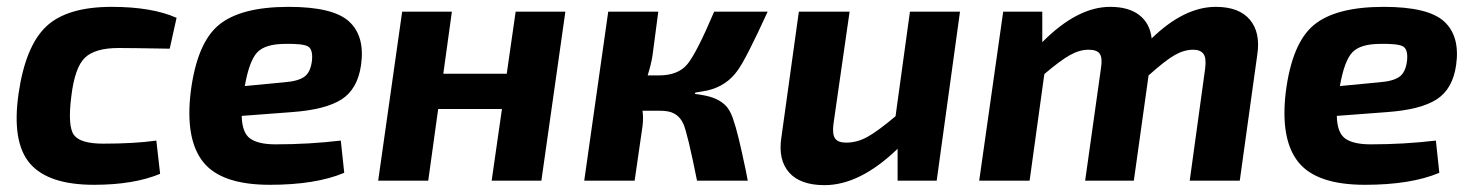

<svg xmlns="http://www.w3.org/2000/svg" viewBox="-20 -527 4296 560"><path d="M436 -117 447 -20Q370 12 254 12Q121 12 67.5 -50Q14 -112 34 -253Q54 -392 114.5 -449.5Q175 -507 306 -507Q423 -507 495 -475L475 -385Q359 -387 326 -387Q257 -387 227.5 -358.5Q198 -330 188 -246Q177 -159 195.5 -133.5Q214 -108 281 -108Q373 -108 436 -117Z M974 -117 984 -23Q901 12 767 12Q626 12 573 -54Q520 -120 536 -257Q554 -401 618 -454Q682 -507 822 -507Q952 -507 998.5 -464Q1045 -421 1033 -337Q1023 -267 976 -237Q929 -207 831 -200L685 -189Q686 -140 709.5 -123Q733 -106 784 -106Q881 -106 974 -117ZM694 -276 809 -287Q849 -290 867.5 -303Q886 -316 890 -351Q893 -384 877.5 -392Q862 -400 812 -399Q754 -399 730.5 -374.5Q707 -350 694 -276Z M1629 -493 1559 0H1414L1444 -209H1258L1229 0H1083L1153 -493H1298L1273 -312H1458L1484 -493Z M2008 -257 2007 -253Q2040 -249 2059.5 -242Q2079 -235 2093.5 -222Q2108 -209 2117 -183.5Q2126 -158 2134.5 -123Q2143 -88 2155 -31Q2159 -11 2161 0H2013Q1985 -140 1973 -166Q1958 -199 1922 -203Q1914 -204 1903 -204H1854Q1857 -183 1854 -159L1831 0H1684L1754 -493H1900L1883 -364Q1879 -339 1869 -307H1901Q1958 -307 1985 -340Q2012 -373 2063 -493H2219Q2155 -353 2131 -321Q2099 -276 2043 -263Q2028 -260 2008 -257Z M2780 -493 2712 0H2598V-93Q2488 13 2385 13Q2314 13 2281.5 -24Q2249 -61 2259 -126L2310 -493H2458L2411 -166Q2407 -136 2415.5 -123.5Q2424 -111 2448 -111Q2480 -111 2510.5 -128Q2541 -145 2592 -188L2634 -493Z M3020 -493V-404Q3122 -507 3218 -507Q3272 -507 3303 -483Q3334 -459 3339 -415Q3434 -507 3526 -507Q3594 -507 3625.5 -469.5Q3657 -432 3647 -367L3596 0H3450L3495 -327Q3499 -358 3490 -370Q3481 -382 3460 -382Q3434 -382 3406.5 -366.5Q3379 -351 3330 -307L3287 0H3145L3191 -327Q3196 -357 3188 -369.5Q3180 -382 3155 -382Q3129 -382 3101 -366.5Q3073 -351 3026 -311L2983 0H2836L2906 -493Z M4168 -117 4178 -23Q4095 12 3961 12Q3820 12 3767 -54Q3714 -120 3730 -257Q3748 -401 3812 -454Q3876 -507 4016 -507Q4146 -507 4192.5 -464Q4239 -421 4227 -337Q4217 -267 4170 -237Q4123 -207 4025 -200L3879 -189Q3880 -140 3903.5 -123Q3927 -106 3978 -106Q4075 -106 4168 -117ZM3888 -276 4003 -287Q4043 -290 4061.5 -303Q4080 -316 4084 -351Q4087 -384 4071.5 -392Q4056 -400 4006 -399Q3948 -399 3924.5 -374.5Q3901 -350 3888 -276Z"/></svg>

Font: Ezarion
Style: Bold Italic
Weight: 700
Italic angle: -8°
Designer: Natanael Gama
Version: Version 1.001;PS 001.001;hotconv 1.0.70;makeotf.lib2.5.58329